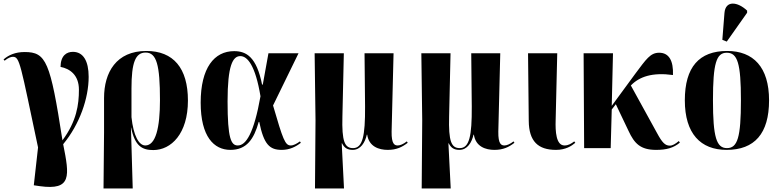

<svg xmlns="http://www.w3.org/2000/svg" viewBox="-26 -837 4404 1085"><path d="M199 215C380 240 367 158 331 -22C425 -136 475 -282 475 -403C475 -493 444 -544 386 -544C351 -544 317 -524 316 -459C368 -449 420 -414 420 -330C420 -246 407 -152 327 -44C258 -490 235 -543 113 -543C61 -543 22 -526 -6 -501L0 -494C21 -511 36 -516 47 -516C86 -516 89 -475 189 -4L165 210Z M559 228H724L714 -116H715C736 -11 778 11 840 11C941 11 1036 -81 1036 -269C1036 -452 954 -549 801 -549C631 -549 562 -428 562 -283V-89ZM795 -15C759 -15 728 -70 717 -175V-337C717 -483 739 -540 797 -540C859 -540 878 -470 878 -271C878 -115 854 -15 795 -15Z M1276 10C1368 10 1409 -51 1436 -148H1439C1465 -20 1498 10 1566 10C1611 10 1646 -8 1674 -30L1669 -38C1651 -25 1633 -15 1617 -15C1585 -15 1573 -49 1517 -241L1661 -536H1491L1459 -359H1455C1424 -515 1366 -548 1297 -548C1185 -548 1108 -454 1108 -257C1108 -65 1183 10 1276 10ZM1318 -15C1280 -15 1260 -53 1260 -264C1260 -466 1289 -520 1332 -520C1372 -520 1417 -468 1446 -293C1409 -84 1364 -15 1318 -15Z M1754 228H1918L1905 -27H1907C1920 0 1939 10 1967 10C2012 10 2037 -32 2047 -76H2049C2059 -8 2116 10 2165 10C2215 10 2247 -6 2278 -30L2273 -38C2254 -23 2235 -15 2222 -15C2204 -15 2186 -22 2187 -93L2198 -536H2034L2037 -235C2038 -67 2023 0 1969 0C1922 0 1905 -37 1909 -180L1917 -536H1752L1757 -157Z M2357 228H2521L2508 -27H2510C2523 0 2542 10 2570 10C2615 10 2640 -32 2650 -76H2652C2662 -8 2719 10 2768 10C2818 10 2850 -6 2881 -30L2876 -38C2857 -23 2838 -15 2825 -15C2807 -15 2789 -22 2790 -93L2801 -536H2637L2640 -235C2641 -67 2626 0 2572 0C2525 0 2508 -37 2512 -180L2520 -536H2355L2360 -157Z M3116 10C3170 10 3204 -12 3225 -30L3219 -38C3202 -25 3186 -15 3164 -15C3116 -15 3112 -95 3114 -157L3123 -536H2958L2962 -154C2963 -38 3015 10 3116 10Z M3275 0H3425L3431 -218L3454 -248L3526 -97C3559 -26 3593 10 3682 10C3740 10 3780 -1 3816 -31L3810 -40C3791 -24 3775 -14 3759 -14C3733 -14 3716 -31 3687 -85L3539 -354C3587 -404 3661 -429 3777 -413C3780 -493 3755 -539 3699 -539C3649 -539 3626 -503 3563 -419L3431 -239L3438 -536H3272Z M4081 -602 4196 -765V-777C4142 -828 4074 -836 4068 -764L4056 -612ZM4080 10C4238 10 4320 -82 4320 -270C4320 -458 4231 -549 4083 -549C3925 -549 3844 -458 3844 -270C3844 -82 3933 10 4080 10ZM4082 0C4023 0 4003 -61 4003 -270C4003 -479 4022 -539 4081 -539C4142 -539 4161 -479 4161 -270C4161 -61 4142 0 4082 0Z"/></svg>

Font: Noto Serif Display Condensed ExtraBold
Style: Regular
Weight: 800
Width: 3
Designer: Monotype Design Team
Foundry: Monotype Imaging Inc.
Version: Version 2.009